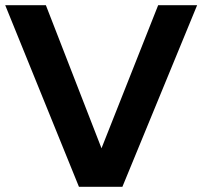

<svg xmlns="http://www.w3.org/2000/svg" viewBox="-24 -720 780 740"><path d="M280.3 0 -3.9 -700H152.8L367.2 -148.5L585.6 -700H735.8L447.7 0Z"/></svg>

Font: Red Hat Display
Style: Regular
Weight: 300
Designer: Pentagram, MCKL
Foundry: Pentagram, MCKL
Version: Version 1.023